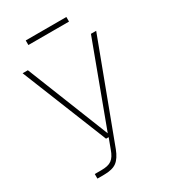

<svg xmlns="http://www.w3.org/2000/svg" viewBox="-200 -769 896 1015"><g transform="rotate(-30 248.5 -261.0)"><path d="M88 150V122H128Q149 122 164.5 118.5Q180 115 191 107Q202 99 210.5 85.5Q219 72 226 52L249 -10H233L24 -530H56L255 -30L441 -530H473L250 64Q232 111 206 130.5Q180 150 128 150ZM125 -644V-672H373V-644Z"/></g></svg>

Font: Geist Thin
Style: Regular
Weight: 400
Designer: Basement.studio, Andrés Briganti, Mateo Zaragoza
Foundry: Basement.studio, Vercel, Andrés Briganti, Guido Ferreyra, Mateo Zaragoza
Version: Version 1.401